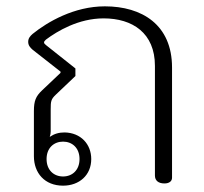

<svg xmlns="http://www.w3.org/2000/svg" viewBox="-20 -578 643 606"><path d="M179 8C230 8 268 -25 268 -76C268 -123 235 -159 184 -160C166 -160 152 -156 137 -146C139 -152 140 -157 140 -163V-232C140 -259 141 -265 157 -280L218 -338V-362L126 -435C122 -438 119 -441 119 -444C119 -447 121 -449 125 -453C161 -480 228 -520 307 -520C398 -520 469 -474 469 -370V-24C469 -8 480 1 499 1C514 1 523 -6 523 -17V-365C523 -500 428 -558 311 -558C214 -558 130 -509 83 -471C75 -464 69 -457 69 -446C69 -435 75 -428 83 -421L171 -352V-348L113 -293C93 -274 87 -260 87 -227V-85C87 -32 121 8 179 8ZM179 -21C150 -21 127 -41 127 -76C127 -111 150 -131 179 -131C208 -131 231 -111 231 -76C231 -41 208 -21 179 -21Z"/></svg>

Font: Maitree Light
Style: Regular
Weight: 300
Designer: CadsonDemak Team
Foundry: CadsonDemak
Version: Version 1.000;PS 001.000;hotconv 1.0.88;makeotf.lib2.5.64775